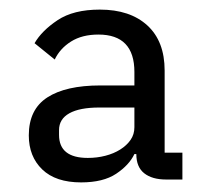

<svg xmlns="http://www.w3.org/2000/svg" viewBox="-20 -724 439 400"><path d="M360 -350H326Q297 -350 280.5 -363Q264 -376 264 -403H260Q249 -380 222 -362Q195 -344 149 -344Q96 -344 68 -371Q40 -398 40 -442Q40 -496 78.5 -521Q117 -546 189 -546H260V-574Q260 -652 185 -652Q151 -652 128 -637.5Q105 -623 94 -600L52 -634Q67 -660 100 -682Q133 -704 188 -704Q251 -704 287 -671Q323 -638 323 -577V-406H360ZM187 -500Q146 -500 124.5 -488Q103 -476 103 -453V-443Q103 -395 163 -395Q182 -395 199.5 -399.5Q217 -404 230.5 -412.5Q244 -421 252 -432.5Q260 -444 260 -459V-500Z"/></svg>

Font: IBM Plex Sans Arabic
Style: Regular
Weight: 400
Designer: Mike Abbink, Paul van der Laan, Pieter van Rosmalen, Wael Morcos, Khajak Apelian
Foundry: Bold Monday
Version: Version 1.1